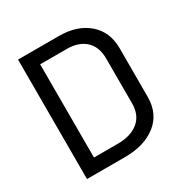

<svg xmlns="http://www.w3.org/2000/svg" viewBox="-154 -796 899 927"><g transform="rotate(-30 295.5 -333.0)"><path d="M440.4 -458Q440.4 -522.5 402.8 -557.6Q365.2 -592.8 299.8 -592.8H150.4V-73.2H283.2Q356.4 -73.2 398.4 -107.9Q440.4 -142.6 440.4 -207ZM296.9 -666Q398.4 -666 460 -612.8Q521.5 -559.6 521.5 -468.8V-197.3Q521.5 -105.5 458 -53.7Q391.6 0 281.2 0H69.3V-666Z"/></g></svg>

Font: BF_TEXT
Style: Regular
Weight: 400
Foundry: EA DICE
Version: Version 1.404